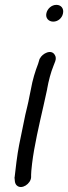

<svg xmlns="http://www.w3.org/2000/svg" viewBox="-20 -729 280 790"><path d="M199 -640C218 -640 235 -654 239 -673C244 -693 232 -709 212 -709C192 -709 175 -693 171 -675C166 -655 180 -640 199 -640ZM93 -294C87 -270 81 -244 76 -217L59 -134C51 -95 43 -27 40 2L39 3L40 4C40 8 41 10 41 15C41 22 45 31 49 34C69 53 107 27 108 0V-10C108 -16 109 -31 112 -56C121 -130 141 -215 159 -294C165 -319 169 -341 174 -362V-363C180 -397 189 -431 200 -458L207 -476C211 -486 210 -496 206 -502C192 -529 154 -509 144 -488L143 -487L137 -467C125 -436 114 -401 107 -361C102 -340 99 -318 93 -294Z"/></svg>

Font: Stray Cat
Style: ExBdObl
Weight: 800
Version: Version 1.0